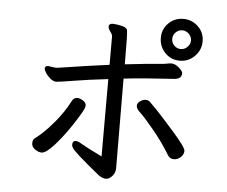

<svg xmlns="http://www.w3.org/2000/svg" viewBox="-55 -843 1110 938"><g transform="rotate(5 500.0 -373.5)"><path d="M174 -68Q158 -68 141 -80Q124 -92 124 -109Q124 -126 133.5 -134Q143 -142 155 -151Q167 -160 196 -190Q261 -259 298 -331Q307 -349 324 -349Q338 -349 353 -339Q368 -329 368 -316Q368 -304 352.5 -277.5Q337 -251 314 -216Q291 -181 264.5 -147.5Q238 -114 213.5 -91Q189 -68 174 -68ZM820 -92Q801 -92 791 -107Q754 -169 705.5 -227.5Q657 -286 637 -304Q617 -322 617 -336Q617 -350 631 -359.5Q645 -369 658 -369Q670 -369 678.5 -361.5Q687 -354 712.5 -327.5Q738 -301 803 -227.5Q868 -154 868 -137Q868 -119 853 -105.5Q838 -92 820 -92ZM497 32Q481 32 461 18Q329 -89 323 -106Q319 -113 319 -119Q319 -139 336 -139Q346 -139 371 -124Q396 -109 467 -75V-454Q371 -443 298.5 -431Q226 -419 214 -419Q200 -419 185 -431.5Q170 -444 161.5 -458Q153 -472 153 -477Q153 -492 169 -492L205 -487L219 -488Q366 -511 467 -524V-662Q467 -673 456.5 -686Q446 -699 446 -712Q448 -725 466 -725Q480 -725 506.5 -719.5Q533 -714 537 -701Q541 -688 541 -533Q656 -546 697.5 -549Q739 -552 747.5 -554.5Q756 -557 768 -557Q786 -557 805 -540.5Q824 -524 824 -514Q824 -485 786 -483Q637 -474 541 -463L543 -23Q543 -2 528.5 15Q514 32 497 32ZM807 -631Q825 -631 839 -645Q853 -659 853 -677Q853 -695 839 -709Q825 -723 807 -723Q788 -723 774.5 -709.5Q761 -696 761 -677Q761 -658 774.5 -644.5Q788 -631 807 -631ZM807 -574Q763 -574 734 -604.5Q705 -635 705 -678Q705 -720 734.5 -749.5Q764 -779 807 -779Q849 -779 879.5 -750Q910 -721 910 -678Q910 -635 879.5 -604.5Q849 -574 807 -574Z"/></g></svg>

Font: LXGW WenKai Mono Medium
Style: Regular
Weight: 500
Monospace: yes
Designer: LXGW / Fontworks Inc.
Foundry: LXGW / Fontworks Inc.
Version: Version 1.520; June 14, 2025